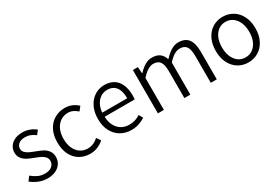

<svg xmlns="http://www.w3.org/2000/svg" viewBox="28 -1169 2662 1854"><g transform="rotate(-30 1359.0 -242.0)"><path d="M211.4 -41Q244.6 -41 268.1 -52Q291.5 -63 303.2 -81.8Q314.9 -100.6 314.9 -124Q314.9 -149.4 299.1 -167.5Q283.2 -185.5 259.8 -197.3Q236.3 -209 201.2 -222.2Q156.7 -238.3 125.7 -254.6Q94.7 -271 74 -297.6Q53.2 -324.2 53.2 -362.3Q53.2 -399.9 72.5 -430.2Q91.8 -460.4 128.4 -478Q165 -495.6 215.3 -495.6Q256.3 -495.6 294.2 -481.4Q332 -467.3 360.8 -443.8L327.6 -400.4Q300.3 -420.9 273.7 -431.6Q247.1 -442.4 215.3 -442.4Q168 -442.4 143.1 -421.1Q118.2 -399.9 118.2 -367.7Q118.2 -345.2 133.1 -328.6Q147.9 -312 170.4 -300.5Q192.9 -289.1 228 -275.9Q278.3 -257.3 308.1 -241.9Q337.9 -226.6 359.1 -198.7Q380.4 -170.9 380.4 -127.4Q380.4 -88.9 360.1 -57.1Q339.8 -25.4 301 -6.6Q262.2 12.2 208.5 12.2Q159.2 12.2 113.3 -6.3Q67.4 -24.9 31.2 -54.7L65.9 -100.6Q102.1 -71.3 135.3 -56.2Q168.5 -41 211.4 -41Z M831.1 -438 796.4 -394Q772 -416 746.3 -427.7Q720.7 -439.5 690.9 -439.5Q645 -439.5 608.4 -415.3Q571.8 -391.1 551 -346.2Q530.3 -301.3 530.3 -241.7Q530.3 -182.1 550 -137.5Q569.8 -92.8 606 -68.4Q642.1 -43.9 689.5 -43.9Q753.9 -43.9 807.1 -92.8L838.4 -48.3Q805.7 -19.5 766.8 -3.7Q728 12.2 684.6 12.2Q620.6 12.2 569.8 -17.6Q519 -47.4 490.2 -104.5Q461.4 -161.6 461.4 -241.7Q461.4 -322.3 491.9 -379.6Q522.5 -437 574.2 -466.3Q626 -495.6 688.5 -495.6Q770 -495.6 831.1 -438Z M1318.8 -270Q1318.8 -243.7 1316.4 -228.5H981Q982.9 -171.9 1004.6 -129.9Q1026.4 -87.9 1064 -65.2Q1101.6 -42.5 1150.9 -42.5Q1186 -42.5 1216.3 -51.8Q1246.6 -61 1274.4 -79.6L1298.8 -34.2Q1264.2 -12.7 1227.1 -0.2Q1189.9 12.2 1143.1 12.2Q1079.1 12.2 1026.9 -17.8Q974.6 -47.9 944.3 -105.2Q914.1 -162.6 914.1 -241.2Q914.1 -318.8 943.4 -376.7Q972.7 -434.6 1021.5 -465.3Q1070.3 -496.1 1128.4 -496.1Q1221.2 -496.1 1270 -437.3Q1318.8 -378.4 1318.8 -270ZM1130.4 -441.9Q1091.8 -441.9 1059.3 -421.9Q1026.9 -401.9 1005.9 -364Q984.9 -326.2 980.5 -274.4H1259.3Q1259.3 -357.4 1226.1 -399.7Q1192.9 -441.9 1130.4 -441.9Z M1498.5 -483.4 1504.4 -411.6H1507.8Q1542.5 -450.2 1580.8 -472.9Q1619.1 -495.6 1658.7 -495.6Q1714.4 -495.6 1745.6 -471.9Q1776.9 -448.2 1792 -401.9Q1834.5 -447.8 1873.5 -471.7Q1912.6 -495.6 1953.1 -495.6Q2028.8 -495.6 2064.2 -449.5Q2099.6 -403.3 2099.6 -309.6V0H2032.7V-300.3Q2032.7 -372.6 2010 -404.8Q1987.3 -437 1936 -437Q1905.3 -437 1873 -417.5Q1840.8 -397.9 1804.7 -357.4V0H1738.3V-300.3Q1738.3 -372.6 1715.6 -404.8Q1692.9 -437 1640.6 -437Q1581.5 -437 1509.8 -356V0H1442.9V-483.4Z M2669.9 -241.2Q2669.9 -162.6 2640.1 -105.2Q2610.4 -47.9 2559.8 -17.8Q2509.3 12.2 2448.2 12.2Q2387.7 12.2 2337.4 -17.8Q2287.1 -47.9 2257.6 -105.2Q2228 -162.6 2228 -241.2Q2228 -320.8 2257.6 -378.4Q2287.1 -436 2337.2 -465.8Q2387.2 -495.6 2448.2 -495.6Q2509.3 -495.6 2559.8 -465.8Q2610.4 -436 2640.1 -378.4Q2669.9 -320.8 2669.9 -241.2ZM2601.1 -241.2Q2601.1 -300.3 2581.8 -345.2Q2562.5 -390.1 2527.8 -414.8Q2493.2 -439.5 2448.2 -439.5Q2403.3 -439.5 2369.1 -414.8Q2335 -390.1 2315.9 -345.2Q2296.9 -300.3 2296.9 -241.2Q2296.9 -182.6 2315.9 -137.9Q2335 -93.3 2369.1 -68.6Q2403.3 -43.9 2448.2 -43.9Q2493.2 -43.9 2527.8 -68.6Q2562.5 -93.3 2581.8 -137.9Q2601.1 -182.6 2601.1 -241.2Z"/></g></svg>

Font: Varta
Style: Light
Weight: 300
Designer: Joana Correia, Viktoriya Grabowska, Eben Sorkin
Foundry: Sorkin Type
Version: Version 1.002; ttfautohint (v1.3) -l 8 -r 24 -G 200 -x 12 -H